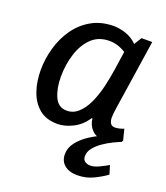

<svg xmlns="http://www.w3.org/2000/svg" viewBox="-132 -598 775 895"><g transform="rotate(20 255.5 -150.0)"><path d="M419 -497H472Q457 -397 447 -330Q437 -263 430.5 -221Q424 -179 420.5 -156Q417 -133 416 -121Q415 -109 415 -101Q415 -86 421.5 -74.5Q428 -63 445 -63Q454 -63 466.5 -66Q479 -69 488 -73L502 -17Q483 -5 458.5 2.5Q434 10 413 10Q379 10 357 -12Q335 -34 332 -67H328Q302 -27 262.5 -7Q223 13 187 13Q130 13 95.5 -16Q61 -45 44.5 -92.5Q28 -140 28 -197Q28 -252 43.5 -307Q59 -362 90.5 -407Q122 -452 169.5 -479Q217 -506 280 -506Q306 -506 337.5 -496Q369 -486 396 -460ZM127 -199Q127 -142 145.5 -101Q164 -60 206 -60Q238 -60 262.5 -82Q287 -104 304.5 -141Q322 -178 333.5 -224.5Q345 -271 352 -320L365 -409Q325 -434 284 -434Q231 -434 196.5 -401.5Q162 -369 144.5 -315Q127 -261 127 -199ZM500 -12Q482 -5 458.5 6.5Q435 18 412 34Q389 50 374 69Q359 88 359 110Q359 127 370 135Q381 143 398 143Q416 143 440 131.5Q464 120 483 109L496 152Q472 170 435 188Q398 206 355 206Q315 206 291.5 186.5Q268 167 268 133Q268 101 289.5 73.5Q311 46 344 24.5Q377 3 412.5 -11Q448 -25 475 -30Z"/></g></svg>

Font: Rosario SemiBold
Style: Italic
Weight: 600
Italic angle: -8.05°
Designer: Hector Gatti
Foundry: Omnibus Type
Version: Version 1.101; ttfautohint (v1.8.1.43-b0c9)